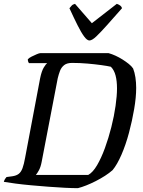

<svg xmlns="http://www.w3.org/2000/svg" viewBox="-30 -981 744 1001"><path d="M376 0Q349 0 308.5 -2Q268 -4 222.5 -7.5Q177 -11 132.5 -15Q88 -19 50.5 -24Q13 -29 -10 -33Q-8 -41 -4 -47.5Q0 -54 4 -58L34 -62Q55 -65 67.5 -74.5Q80 -84 87.5 -104.5Q95 -125 101 -159L179 -572Q187 -611 198.5 -629.5Q210 -648 216 -652H121Q118 -656 116.5 -661Q115 -666 115 -672Q121 -679 135 -686Q149 -693 162 -698.5Q175 -704 181 -704H536Q554 -699 572.5 -690.5Q591 -682 608.5 -671Q626 -660 641 -648Q656 -636 664 -624Q672 -604 676 -577.5Q680 -551 680 -523Q680 -474 669.5 -412.5Q659 -351 642.5 -289Q626 -227 603.5 -175Q581 -123 557 -94Q540 -79 517.5 -64.5Q495 -50 469.5 -37Q444 -24 420 -14.5Q396 -5 376 0ZM157 -69H430Q454 -82 476 -119.5Q498 -157 517 -209Q536 -261 550.5 -318.5Q565 -376 572.5 -429Q580 -482 580 -520Q580 -559 572.5 -587.5Q565 -616 548 -633Q531 -637 498.5 -641.5Q466 -646 426.5 -649.5Q387 -653 346 -653Q319 -653 304.5 -641.5Q290 -630 283 -612Q276 -594 271 -573L187 -136Q182 -110 173 -93.5Q164 -77 157 -69ZM436 -770Q424 -770 408.5 -791Q393 -812 374 -850Q355 -888 332 -938Q338 -945 343.5 -951.5Q349 -958 361 -961L449 -860L579 -961Q591 -957 598 -951Q605 -945 606 -938Q562 -888 528.5 -850.5Q495 -813 472.5 -791.5Q450 -770 436 -770Z"/></svg>

Font: Texturina 12pt
Style: Italic
Weight: 400
Italic angle: -11°
Designer: Guillermo Torres Carreño
Foundry: Omnibus-Type
Version: Version 1.002